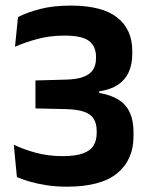

<svg xmlns="http://www.w3.org/2000/svg" viewBox="-20 -672 545 704"><path d="M225.5 12.5Q184.5 12.5 149.8 7Q115 1.5 88 -6.5Q61 -14.5 42 -22.5L30.5 -141.5Q65.5 -124.5 111 -112Q156.5 -99.5 209.5 -99.5Q257 -99.5 284.2 -109.5Q311.5 -119.5 323 -138.2Q334.5 -157 334.5 -184V-191.5Q334.5 -219 323.5 -236.5Q312.5 -254 287.5 -262.5Q262.5 -271 220.5 -272L110 -274.5V-377L220.5 -380Q261.5 -381 286 -390.2Q310.5 -399.5 321.2 -416.5Q332 -433.5 332 -458V-463.5Q332 -502.5 306.2 -522Q280.5 -541.5 216 -541.5Q163 -541.5 116.2 -528.8Q69.5 -516 35 -500.5L46 -609.5Q79 -626.5 127 -639Q175 -651.5 239.5 -651.5Q354 -651.5 409.5 -608Q465 -564.5 465 -485V-475Q465 -436 452 -407.5Q439 -379 412.5 -361.2Q386 -343.5 343.5 -337V-318.5L337.5 -332.5Q408.5 -321 439 -286Q469.5 -251 469.5 -187V-172Q469.5 -86 409.8 -36.8Q350 12.5 225.5 12.5Z"/></svg>

Font: Anek Devanagari SemiBold
Style: Regular
Weight: 600
Designer: Kailash Malviya (Devanagari) & Yesha Goshar (Latin)
Foundry: Ek Type
Version: Version 1.003